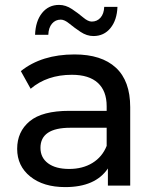

<svg xmlns="http://www.w3.org/2000/svg" viewBox="-20 -757 638 783"><path d="M228 -677Q206 -677 192 -660.5Q178 -644 177 -615H123Q125 -671 151.5 -704Q178 -737 221 -737Q248 -737 273.5 -720Q299 -703 319 -686Q339 -669 354 -669Q376 -669 390 -685Q404 -701 405 -729H459Q457 -675 430.5 -642.5Q404 -610 361 -610Q334 -610 308.5 -627Q283 -644 263 -660.5Q243 -677 228 -677ZM284 -535Q394 -535 452.5 -481Q511 -427 511 -320V0H420V-70Q369 6 246 6Q157 6 103.5 -37Q50 -80 50 -150Q50 -220 101 -262.5Q152 -305 263 -305H415V-324Q415 -386 379 -419Q343 -452 273 -452Q172 -452 105 -395L65 -467Q150 -535 284 -535ZM415 -162V-236H267Q145 -236 145 -154Q145 -114 176 -91Q207 -68 262 -68Q317 -68 357 -92.5Q397 -117 415 -162Z"/></svg>

Font: Montserrat
Style: Regular
Weight: 500
Designer: Julieta Ulanovsky
Foundry: Julieta Ulanovsky
Version: Version 7.200;PS 007.200;hotconv 1.0.88;makeotf.lib2.5.64775